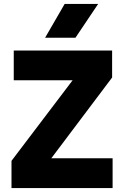

<svg xmlns="http://www.w3.org/2000/svg" viewBox="-20 -957 628 977"><path d="M38.5 0V-138.5L349.5 -548.5H50V-700H550.5V-562.5L241 -151.5H553V0ZM209.5 -765 309 -937H479.5L364 -765Z"/></svg>

Font: Geologica
Style: Bold
Weight: 700
Designer: Sindre Bremnes, Frode Helland
Foundry: Monokrom Skriftforlag AS
Version: Version 1.010; ttfautohint (v1.8.4.7-5d5b);gftools[0.9.28]